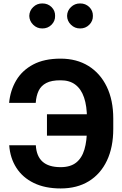

<svg xmlns="http://www.w3.org/2000/svg" viewBox="-20 -1062 696 1092"><path d="M556.4 -412.1V-290.4H247.1V-412.1ZM32.4 -235.7H183.8Q187.1 -173.8 221.9 -142.6Q256.7 -111.3 325 -111.3Q380.4 -111.3 413.1 -137.2Q445.8 -163.1 460.2 -212.1Q474.6 -261.1 474.6 -329.5V-387.9Q474.6 -458.5 458.2 -506.9Q441.8 -555.4 408.6 -580.5Q375.5 -605.6 324.4 -605.3Q273.2 -605.6 243.4 -590Q213.5 -574.5 199.8 -545.9Q186.1 -517.3 183.2 -477.1H31.8Q38.6 -548 72.3 -605Q106.1 -661.9 168.8 -695.2Q231.5 -728.5 324.4 -728.5Q415.8 -728.5 483.1 -686.9Q550.3 -645.2 587.3 -568.7Q624.2 -492.2 624.2 -387.5V-329.1Q624.2 -224.7 588.2 -148.6Q552.1 -72.5 485.2 -31.3Q418.2 9.8 325 9.8Q236.1 9.8 172.4 -21.2Q108.6 -52.2 73.1 -107.7Q37.6 -163.1 32.4 -235.7ZM220.7 -900.2Q190.5 -899.9 168.9 -921.1Q147.3 -942.3 146.5 -971.5Q147.3 -1001.3 168.9 -1022Q190.5 -1042.7 220.7 -1042.4Q251.6 -1042.7 272.9 -1022Q294.1 -1001.3 293.4 -971.5Q294.1 -942.3 272.9 -921.1Q251.6 -899.9 220.7 -900.2ZM435.7 -900.2Q405.6 -899.9 383.8 -921.1Q362 -942.3 361.5 -971.5Q362 -1001.3 383.8 -1022Q405.6 -1042.7 435.7 -1042.4Q466.3 -1042.7 487.6 -1022Q508.9 -1001.3 508.4 -971.5Q508.9 -942.3 487.6 -921.1Q466.3 -899.9 435.7 -900.2Z"/></svg>

Font: Inter Display V
Style: Regular
Weight: 400
Designer: Rasmus Andersson
Foundry: rsms
Version: Version 3.015;git-src